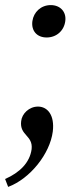

<svg xmlns="http://www.w3.org/2000/svg" viewBox="-28 -535 303 753"><path d="M-8 167 4 198C90 166 168 68 179 -19C187 -84 158 -117 121 -117C86 -117 58 -89 55 -60C48 -3 102 -5 96 50C89 103 49 142 -8 167ZM99 -452C94 -414 117 -388 155 -388C193 -388 223 -414 228 -452C233 -488 209 -515 171 -515C133 -515 104 -488 99 -452Z"/></svg>

Font: TPK Tissa Web
Style: Italic
Weight: 400
Italic angle: -7°
Designer: Jacques Le Bailly, Suppakit Chalermlarp | Katatrad Co.,Ltd.
Foundry: Jacques Le Bailly, Cadson Demak Co.,Ltd.
Version: Version 5.000;Glyphs 3.1.2 (3151)